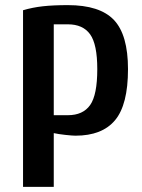

<svg xmlns="http://www.w3.org/2000/svg" viewBox="-20 -730 555 750"><path d="M70 -690Q107 -701 147.5 -705.5Q188 -710 245 -710Q370 -710 425 -652Q480 -594 480 -460Q480 -321 429.5 -260.5Q379 -200 275 -200Q263 -200 235.5 -203Q208 -206 190 -210V0H70ZM245 -280Q304 -280 332 -319.5Q360 -359 360 -460Q360 -557 332 -596Q304 -635 245 -635H190V-280Z"/></svg>

Font: Cuprum
Style: Bold
Weight: 700
Designer: Jovanny Lemonad
Foundry: Jovanny Lemonad
Version: Version 2.000